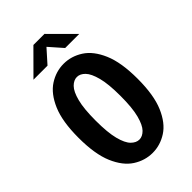

<svg xmlns="http://www.w3.org/2000/svg" viewBox="-271 -992 1092 1092"><g transform="rotate(-45 275.0 -446.0)"><path d="M274.5 11Q212.5 11 158.2 -24Q104 -59 70.2 -137.8Q36.5 -216.5 36.5 -348Q36.5 -479 70.2 -557.5Q104 -636 158.2 -671Q212.5 -706 274.5 -706Q336 -706 390.2 -671Q444.5 -636 478.2 -557.5Q512 -479 512 -348Q512 -216.5 478.2 -137.8Q444.5 -59 390.2 -24Q336 11 274.5 11ZM274.5 -96Q300 -96 322.5 -119Q345 -142 359.5 -197Q374 -252 374 -348Q374 -443.5 359.5 -498.5Q345 -553.5 322.5 -576.5Q300 -599.5 274.5 -599.5Q249 -599.5 226 -576.5Q203 -553.5 188.8 -498.5Q174.5 -443.5 174.5 -348Q174.5 -252 188.8 -197Q203 -142 226 -119Q249 -96 274.5 -96ZM89 -763 228.5 -903H317.5L457 -763H344L273.5 -843L202 -763Z"/></g></svg>

Font: Trispace SemiCondensed SemiBold
Style: Regular
Weight: 600
Width: 4
Designer: Tyler Finck
Foundry: Etcetera Type Company
Version: Version 1.210; ttfautohint (v1.8.3)